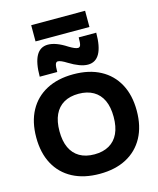

<svg xmlns="http://www.w3.org/2000/svg" viewBox="-162 -1275 1150 1397"><g transform="rotate(-15 412.5 -577.0)"><path d="M413 10Q295 10 210 -35Q125 -80 79.5 -164Q34 -248 34 -365Q34 -482 79.5 -566Q125 -650 210 -695Q295 -740 413 -740Q531 -740 615.5 -695Q700 -650 745.5 -566Q791 -482 791 -365Q791 -248 745.5 -164Q700 -80 615.5 -35Q531 10 413 10ZM413 -137Q478 -137 524 -163.5Q570 -190 593.5 -240.5Q617 -291 617 -365Q617 -439 593.5 -489.5Q570 -540 524 -566.5Q478 -593 413 -593Q347 -593 301.5 -566.5Q256 -540 232.5 -489.5Q209 -439 209 -365Q209 -291 232.5 -240.5Q256 -190 301.5 -163.5Q347 -137 413 -137ZM536 -780Q507 -780 472 -793Q437 -806 396 -831Q374 -845 357 -852.5Q340 -860 329 -860Q316 -860 310.5 -844.5Q305 -829 305 -786H173Q173 -996 290 -996Q320 -996 355 -983Q390 -970 430 -944Q453 -930 469.5 -923Q486 -916 497 -916Q511 -916 516 -931.5Q521 -947 521 -989H653Q653 -780 536 -780ZM210 -1042V-1164H616V-1042Z"/></g></svg>

Font: M PLUS 1 ExtraBold
Style: Regular
Weight: 800
Designer: Coji Morishita
Foundry: UNDERFOREST DESIGN
Version: Version 1.001